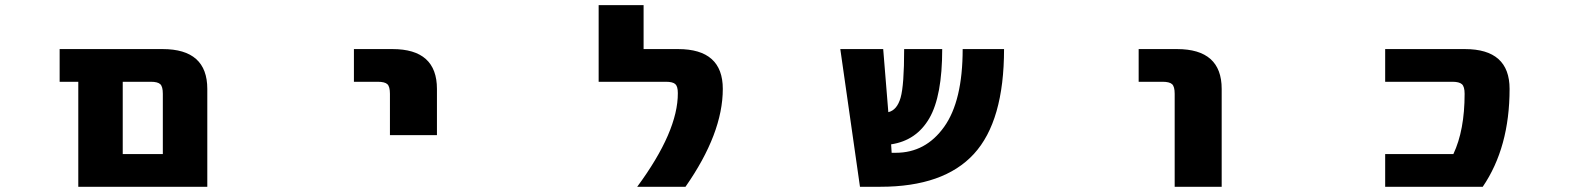

<svg xmlns="http://www.w3.org/2000/svg" viewBox="-20 -712 6040 734"><path d="M442.4 2H279.3V-399.4H208V-524.4H601.6Q772.5 -524.4 772.5 -372.1V2ZM602.5 -353.5Q602.5 -380.9 592.8 -390.1Q583 -399.4 556.6 -399.4H449.2V-123H602.5Z M1333 -399.4V-524.4H1480.5Q1650.4 -524.4 1650.4 -372.1V-195.3H1470.7V-353.5Q1470.7 -380.9 1460.9 -390.1Q1451.2 -399.4 1423.8 -399.4Z M2416 2Q2572.3 -210 2571.3 -356.4Q2571.3 -381.8 2561.5 -390.6Q2551.8 -399.4 2525.4 -399.4H2268.6V-692.4H2440.4V-524.4H2572.3Q2743.2 -524.4 2743.2 -372.1Q2743.2 -202.1 2600.6 2Z M3267.6 2 3192.4 -524.4H3356.4L3376 -283.2Q3409.2 -291 3422.9 -338.4Q3436.5 -385.7 3436.5 -524.4H3582Q3582 -344.7 3532.7 -259.8Q3483.4 -174.8 3386.7 -160.2L3388.7 -127.9H3404.3Q3518.6 -127.9 3589.4 -227.1Q3660.2 -326.2 3660.2 -524.4H3818.4Q3818.4 -249 3703.1 -123.5Q3587.9 2 3345.7 2Z M4333 -399.4V-524.4H4479.5Q4650.4 -524.4 4650.4 -372.1V2H4470.7V-353.5Q4470.7 -380.9 4460.9 -390.1Q4451.2 -399.4 4423.8 -399.4Z M5580.1 -524.4Q5751 -524.4 5751 -372.1Q5751 -148.4 5648.4 2H5275.4V-123H5536.1Q5579.1 -213.9 5579.1 -353.5Q5579.1 -380.9 5568.8 -390.1Q5558.6 -399.4 5532.2 -399.4H5275.4V-524.4Z"/></svg>

Font: Gen Shin Gothic Monospace Heavy
Style: Bold
Weight: 800
Designer: [Source Han Sans]
Ryoko NISHIZUKA  (kana & ideographs); Paul D. Hunt (Latin, Greek & Cyrillic); Wenlong ZHANG  (bopomofo
Version: Version 1.002.20150607